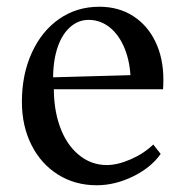

<svg xmlns="http://www.w3.org/2000/svg" viewBox="-20 -537 550 570"><path d="M45 -235Q45 -316 74.5 -380.5Q104 -445 156 -481Q208 -517 275 -517Q332 -517 375 -489.5Q418 -462 441.5 -413Q465 -364 465 -301Q465 -282 464 -272H122L140 -288Q138 -218 157 -163.5Q176 -109 213 -78Q250 -47 297 -47Q329 -47 368 -64Q407 -81 435 -108L457 -80Q428 -39 374.5 -13Q321 13 267 13Q203 13 152.5 -18.5Q102 -50 73.5 -106.5Q45 -163 45 -235ZM120 -307 372 -314 368 -297Q367 -351 350.5 -392Q334 -433 306 -455.5Q278 -478 243 -478Q211 -478 186 -454.5Q161 -431 148.5 -388.5Q136 -346 138 -291Z"/></svg>

Font: Wittgenstein
Style: Regular
Weight: 400
Designer: Jörg Drees
Foundry: Jörg Drees
Version: Version 1.003;Glyphs 3.1.2 (3151)